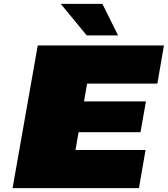

<svg xmlns="http://www.w3.org/2000/svg" viewBox="-20 -972 867 992"><path d="M428 -789 294 -952H509L590 -789ZM45 0 175 -737H827L793 -540H430L414 -448H734L706 -289H386L370 -197H732L698 0Z"/></svg>

Font: Tomorrow ExtraBold
Style: Italic
Weight: 800
Italic angle: -10°
Designer: Tony de Marco, Monica Rizzolli
Foundry: Just in Type
Version: Version 2.002